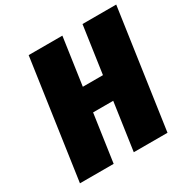

<svg xmlns="http://www.w3.org/2000/svg" viewBox="-181 -992 1142 1159"><g transform="rotate(-30 389.5 -412.5)"><path d="M332.6 -331H472.8L425.1 0H660.1L779 -825H544L496.6 -496H356.3L403.7 -825H168.7L49.9 0H284.9Z"/></g></svg>

Font: Blink
Style: WideObl
Weight: 400
Designer: Mew Too
Foundry: Cannot Into Space Fonts
Version: Version 001.000